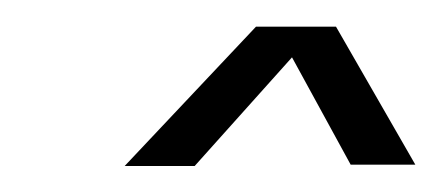

<svg xmlns="http://www.w3.org/2000/svg" viewBox="-20 -743 332 144"><path d="M73.5 -618.5 172 -723H232L291.5 -619.5H243L199 -700L126 -618.5Z"/></svg>

Font: Anybody Condensed Regular
Style: Italic
Weight: 400
Width: 3
Italic angle: -10°
Designer: Tyler Finck
Foundry: Etcetera Type Company
Version: Version 1.010; ttfautohint (v1.8.3) -l 8 -r 50 -G 200 -x 14 